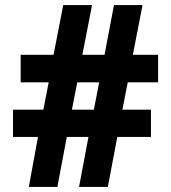

<svg xmlns="http://www.w3.org/2000/svg" viewBox="-20 -733 672 753"><path d="M93 0 129 -196H31V-303H150L171 -410H61V-518H190L228 -713H341L303 -518H390L427 -713H539L501 -518H600V-410H481L460 -303H572V-196H440L403 0H290L327 -196H242L205 0ZM262 -303H348L369 -410H283Z"/></svg>

Font: Noto Sans Malayalam SemiCondensed ExtraBold
Style: Regular
Weight: 800
Width: 4
Designer: Jelle Bosma - Monotype Design Team
Foundry: Monotype Imaging Inc.
Version: Version 2.104; ttfautohint (v1.8.4.7-5d5b)